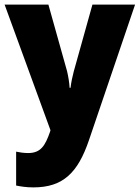

<svg xmlns="http://www.w3.org/2000/svg" viewBox="-20 -573 606 833"><path d="M0 -553 199 -8 197 -1C176 59 157 91 102 91C83 91 64 88 50 85V232C70 236 94 240 125 240C254 240 318 176 366 35L566 -553H381L300 -263C294 -240 289 -217 286 -192H282C281 -214 276 -243 271 -264L190 -553Z"/></svg>

Font: Noto Sans Telugu SemiCondensed Black
Style: Regular
Weight: 900
Width: 4
Designer: Jelle Bosma - Monotype Design Team
Foundry: Monotype Imaging Inc.
Version: Version 2.005